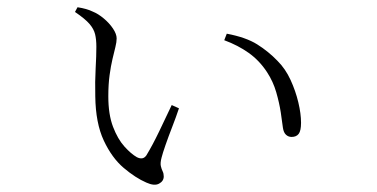

<svg xmlns="http://www.w3.org/2000/svg" viewBox="-20 -509 1040 530"><path d="M246 -380Q246 -400 242.5 -414.5Q239 -429 227 -443Q215 -457 187 -476L194 -489Q207 -487 217.5 -484Q228 -481 236 -477Q251 -471 266.5 -458Q282 -445 292 -430Q302 -415 302 -403Q302 -393 298.5 -379Q295 -365 290.5 -346Q286 -327 282.5 -301.5Q279 -276 279 -243Q279 -193 292 -159Q305 -125 323.5 -104.5Q342 -84 358 -75Q366 -71 372.5 -72Q379 -73 384 -80Q401 -108 419.5 -146.5Q438 -185 454 -219L474 -210Q466 -186 455.5 -159Q445 -132 437 -109Q429 -86 426 -74Q422 -59 424 -50.5Q426 -42 429 -36Q432 -30 432 -22Q432 -9 419 -2Q406 5 384 -5Q354 -18 321.5 -45.5Q289 -73 266.5 -121Q244 -169 243 -243Q242 -284 244 -319.5Q246 -355 246 -380ZM599 -398 606 -416Q659 -406 690 -386.5Q721 -367 746 -341Q768 -319 782 -288.5Q796 -258 803.5 -226.5Q811 -195 811 -170Q811 -148 804.5 -139.5Q798 -131 785 -131Q776 -131 769.5 -137Q763 -143 761 -156Q759 -173 755 -199Q751 -225 742.5 -254.5Q734 -284 717 -310Q696 -342 666.5 -363Q637 -384 599 -398Z"/></svg>

Font: Noto Serif SC
Style: Regular
Weight: 200
Designer: Ryoko NISHIZUKA 西塚涼子 (kana & ideographs); Frank Grießhammer (Latin, Greek & Cyrillic); Wenlong ZHANG 张文龙 (bopomofo); San
Foundry: Adobe
Version: Version 2.001;hotconv 1.1.0;makeotfexe 2.6.0